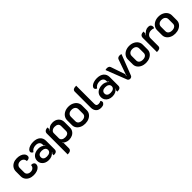

<svg xmlns="http://www.w3.org/2000/svg" viewBox="357 -2316 4132 4132"><g transform="rotate(-45 2423.0 -250.0)"><path d="M55 -172V-320Q55 -375 82.5 -418Q110 -461 159 -485Q208 -509 271 -509Q330 -509 376 -492Q422 -475 447.5 -444.5Q473 -414 473 -375Q473 -344 447.5 -326.5Q422 -309 381 -312Q381 -356 351 -384Q321 -412 274 -412Q227 -412 197 -385Q167 -358 167 -315V-179Q167 -139 197.5 -114Q228 -89 276 -89Q323 -89 353 -116.5Q383 -144 383 -187L397 -188Q432 -188 454 -170.5Q476 -153 476 -125Q476 -86 450.5 -55.5Q425 -25 378.5 -8Q332 9 273 9Q209 9 159.5 -14Q110 -37 82.5 -78.5Q55 -120 55 -172Z M541 -158Q541 -210 567.5 -248.5Q594 -287 640 -307.5Q686 -328 743 -328Q834 -328 896 -266L901 -271Q883 -289 872 -297V-325Q872 -369 842 -394.5Q812 -420 758 -420Q710 -420 674 -401.5Q638 -383 616 -347Q596 -354 582.5 -369Q569 -384 569 -401Q569 -430 596 -455Q623 -480 668.5 -494.5Q714 -509 767 -509Q869 -509 925.5 -460.5Q982 -412 982 -328V-69Q982 -28 957 -9.5Q932 9 877 9V-34Q895 -52 901 -60L896 -64Q864 -28 824.5 -9.5Q785 9 730 9Q677 9 634 -11Q591 -31 566 -69Q541 -107 541 -158ZM874 -159Q874 -199 842.5 -221.5Q811 -244 757 -244Q708 -244 679.5 -221.5Q651 -199 651 -159Q651 -118 679 -96.5Q707 -75 756 -75Q811 -75 842.5 -97Q874 -119 874 -159Z M1103 -428Q1103 -463 1129 -486Q1155 -509 1207 -509V-454Q1194 -438 1188 -428L1192 -424Q1223 -465 1262 -487Q1301 -509 1358 -509Q1442 -509 1494.5 -460Q1547 -411 1547 -331V-169Q1547 -116 1521 -75.5Q1495 -35 1449.5 -13Q1404 9 1346 9Q1306 9 1266 -8Q1226 -25 1198 -53L1195 -48Q1201 -40 1216 -27V130Q1216 209 1103 209ZM1435 -175V-324Q1435 -367 1406.5 -389.5Q1378 -412 1325 -412Q1277 -412 1246 -388Q1215 -364 1215 -329V-171Q1215 -136 1245 -112.5Q1275 -89 1325 -89Q1378 -89 1406.5 -111.5Q1435 -134 1435 -175Z M1614 -172V-320Q1614 -373 1643 -416Q1672 -459 1723.5 -484Q1775 -509 1840 -509Q1905 -509 1956.5 -484Q2008 -459 2037 -416Q2066 -373 2066 -320V-172Q2066 -120 2036.5 -79Q2007 -38 1955.5 -14.5Q1904 9 1840 9Q1776 9 1724.5 -14.5Q1673 -38 1643.5 -79Q1614 -120 1614 -172ZM1955 -179V-315Q1955 -359 1924 -386Q1893 -413 1840 -413Q1787 -413 1756 -386Q1725 -359 1725 -315V-179Q1725 -137 1756 -112.5Q1787 -88 1840 -88Q1893 -88 1924 -112.5Q1955 -137 1955 -179Z M2166 -152V-637Q2166 -675 2193.5 -692Q2221 -709 2278 -709V-156Q2278 -120 2293.5 -104.5Q2309 -89 2344 -89Q2383 -89 2415 -108Q2424 -100 2429 -87.5Q2434 -75 2434 -63Q2434 -35 2405.5 -13Q2377 9 2326 9Q2246 9 2206 -36Q2166 -81 2166 -152Z M2479 -158Q2479 -210 2505.5 -248.5Q2532 -287 2578 -307.5Q2624 -328 2681 -328Q2772 -328 2834 -266L2839 -271Q2821 -289 2810 -297V-325Q2810 -369 2780 -394.5Q2750 -420 2696 -420Q2648 -420 2612 -401.5Q2576 -383 2554 -347Q2534 -354 2520.5 -369Q2507 -384 2507 -401Q2507 -430 2534 -455Q2561 -480 2606.5 -494.5Q2652 -509 2705 -509Q2807 -509 2863.5 -460.5Q2920 -412 2920 -328V-69Q2920 -28 2895 -9.5Q2870 9 2815 9V-34Q2833 -52 2839 -60L2834 -64Q2802 -28 2762.5 -9.5Q2723 9 2668 9Q2615 9 2572 -11Q2529 -31 2504 -69Q2479 -107 2479 -158ZM2812 -159Q2812 -199 2780.5 -221.5Q2749 -244 2695 -244Q2646 -244 2617.5 -221.5Q2589 -199 2589 -159Q2589 -118 2617 -96.5Q2645 -75 2694 -75Q2749 -75 2780.5 -97Q2812 -119 2812 -159Z M3147 -28 2963 -500Q2970 -504 2985 -506.5Q3000 -509 3011 -509Q3038 -509 3059.5 -498Q3081 -487 3088 -465L3200 -137L3185 -93L3192 -90L3324 -465Q3332 -487 3352.5 -498Q3373 -509 3400 -509Q3412 -509 3427 -506.5Q3442 -504 3449 -500L3265 -28Q3258 -11 3242.5 -1Q3227 9 3206 9Q3185 9 3169.5 -1Q3154 -11 3147 -28Z M3464 -172V-320Q3464 -373 3493 -416Q3522 -459 3573.5 -484Q3625 -509 3690 -509Q3755 -509 3806.5 -484Q3858 -459 3887 -416Q3916 -373 3916 -320V-172Q3916 -120 3886.5 -79Q3857 -38 3805.5 -14.5Q3754 9 3690 9Q3626 9 3574.5 -14.5Q3523 -38 3493.5 -79Q3464 -120 3464 -172ZM3805 -179V-315Q3805 -359 3774 -386Q3743 -413 3690 -413Q3637 -413 3606 -386Q3575 -359 3575 -315V-179Q3575 -137 3606 -112.5Q3637 -88 3690 -88Q3743 -88 3774 -112.5Q3805 -137 3805 -179Z M4131 -300V-63Q4131 -25 4103.5 -8Q4076 9 4019 9V-420Q4019 -509 4126 -509V-449Q4112 -433 4103 -417L4108 -413Q4173 -509 4267 -509Q4307 -509 4328 -488.5Q4349 -468 4349 -437Q4349 -414 4337 -396Q4308 -412 4263 -412Q4205 -412 4168 -379.5Q4131 -347 4131 -300Z M4354 -172V-320Q4354 -373 4383 -416Q4412 -459 4463.5 -484Q4515 -509 4580 -509Q4645 -509 4696.5 -484Q4748 -459 4777 -416Q4806 -373 4806 -320V-172Q4806 -120 4776.5 -79Q4747 -38 4695.5 -14.5Q4644 9 4580 9Q4516 9 4464.5 -14.5Q4413 -38 4383.5 -79Q4354 -120 4354 -172ZM4695 -179V-315Q4695 -359 4664 -386Q4633 -413 4580 -413Q4527 -413 4496 -386Q4465 -359 4465 -315V-179Q4465 -137 4496 -112.5Q4527 -88 4580 -88Q4633 -88 4664 -112.5Q4695 -137 4695 -179Z"/></g></svg>

Font: K2D SemiBold
Style: Regular
Weight: 600
Designer: Katatrad Aksorn Co.,Ltd.
Foundry: Cadson Demak Co.,Ltd.
Version: Version 1.000; ttfautohint (v1.6)